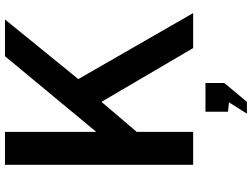

<svg xmlns="http://www.w3.org/2000/svg" viewBox="-138 -642 992 755"><g transform="rotate(-90 357.5 -264.0)"><path d="M546.5 0 335 -360.5 217 -222V0H87.5V-740H217V-381L514.5 -740H659L424.5 -451.5L684 0ZM333 141 296 137V48.5H409V122.5L335 211.5H288.5Z"/></g></svg>

Font: 1883 Sans SemiBold
Style: Regular
Weight: 600
Designer: 1883 Sans project is a fork of Public Sans.
Version: Version 1.009